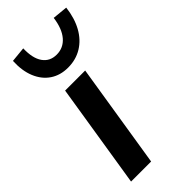

<svg xmlns="http://www.w3.org/2000/svg" viewBox="-240 -799 846 846"><g transform="rotate(-45 183.0 -375.5)"><path d="M26 0 104 -489H229L151 0ZM185 -551Q137 -551 102 -574.5Q67 -598 49 -641.5Q31 -685 34 -744L105 -751Q103 -691 125.5 -659Q148 -627 190 -627Q232 -627 259.5 -659Q287 -691 295 -751L366 -744Q359 -685 335 -641.5Q311 -598 272.5 -574.5Q234 -551 185 -551Z"/></g></svg>

Font: Nunito Sans 12pt ExtraLight
Style: Italic
Weight: 200
Italic angle: -9°
Designer: Vernon Adams
Foundry: Vernon Adams
Version: Version 3.101;gftools[0.9.27]